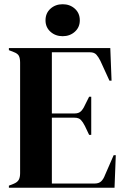

<svg xmlns="http://www.w3.org/2000/svg" viewBox="-20 -887 595 907"><path d="M22 0V-10L45 -19Q62 -26 68.5 -37.5Q75 -49 75 -69V-591Q75 -611 69.5 -622.5Q64 -634 45 -641L22 -650V-660H501L507 -506H497L454 -600Q445 -618 435 -629Q425 -640 405 -640H225V-351H332Q352 -351 362.5 -361.5Q373 -372 381 -390L401 -430H411V-250H401L381 -292Q372 -310 362 -320.5Q352 -331 332 -331H225V-20H427Q447 -20 458 -30.5Q469 -41 476 -60L517 -154H527L521 0ZM276 -716Q242 -716 218.5 -737Q195 -758 195 -791Q195 -825 218.5 -846Q242 -867 276 -867Q310 -867 333.5 -846Q357 -825 357 -791Q357 -758 333.5 -737Q310 -716 276 -716Z"/></svg>

Font: DM Serif Display
Style: Regular
Weight: 400
Designer: Colophon Foundry, Frank Grießhammer
Foundry: Colophon Foundry
Version: Version 5.200; ttfautohint (v1.8.3)